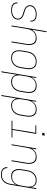

<svg xmlns="http://www.w3.org/2000/svg" viewBox="1501 -2276 998 4040"><g transform="rotate(90 2000.0 -256.0)"><path d="M195 8Q174 8 154 6Q134 4 115 -2Q96 -8 79 -17.5Q62 -27 50.5 -42.5Q39 -58 34.5 -77.5Q30 -97 33 -118Q33 -119 33.5 -120.5Q34 -122 34 -124H54Q53 -122 53 -121Q53 -120 53 -118Q50 -100 54 -83Q58 -66 68.5 -53Q79 -40 93.5 -31.5Q108 -23 124.5 -18.5Q141 -14 159 -12Q177 -10 195 -10Q213 -10 231 -11.5Q249 -13 267 -18Q285 -23 302.5 -31.5Q320 -40 334.5 -53Q349 -66 359 -83Q369 -100 372 -118Q376 -141 368 -162.5Q360 -184 345 -199.5Q330 -215 309.5 -225Q289 -235 267.5 -241.5Q246 -248 224 -254Q202 -260 181.5 -269Q161 -278 142.5 -290Q124 -302 111 -319.5Q98 -337 92.5 -359.5Q87 -382 91 -405Q94 -425 103.5 -443.5Q113 -462 128.5 -477Q144 -492 162.5 -502Q181 -512 200.5 -518Q220 -524 239.5 -526Q259 -528 279 -528Q299 -528 318.5 -526Q338 -524 356.5 -518Q375 -512 390.5 -502Q406 -492 417 -477Q428 -462 432 -442.5Q436 -423 433 -403Q432 -402 432 -400Q432 -398 431 -397H412Q412 -398 412.5 -399.5Q413 -401 413 -402Q416 -420 412.5 -436.5Q409 -453 399.5 -466Q390 -479 376 -487.5Q362 -496 346 -501Q330 -506 313 -508Q296 -510 279 -510Q261 -510 243.5 -508Q226 -506 208.5 -501Q191 -496 174.5 -487.5Q158 -479 144.5 -466Q131 -453 122 -436.5Q113 -420 110 -403Q106 -379 113.5 -357.5Q121 -336 136 -320.5Q151 -305 171.5 -295Q192 -285 213.5 -278.5Q235 -272 257 -266Q279 -260 299.5 -251.5Q320 -243 338.5 -230.5Q357 -218 370 -200.5Q383 -183 389 -160.5Q395 -138 391 -115Q388 -95 377.5 -76Q367 -57 351 -42Q335 -27 315.5 -17Q296 -7 276 -1.5Q256 4 235.5 6Q215 8 195 8Z M516 0 637 -735H657L605 -420Q618 -445 637 -466Q656 -487 680 -501.5Q704 -516 730.5 -522Q757 -528 783 -528Q809 -528 834.5 -521.5Q860 -515 879 -499Q898 -483 909 -460Q920 -437 924.5 -412Q929 -387 928 -360.5Q927 -334 922 -307L872 0H852L903 -310Q907 -334 908.5 -358Q910 -382 905.5 -405Q901 -428 891 -448.5Q881 -469 863.5 -483.5Q846 -498 823.5 -504Q801 -510 777 -510Q754 -510 731 -505Q708 -500 687 -488Q666 -476 649 -458Q632 -440 620 -419.5Q608 -399 601 -376.5Q594 -354 590 -331L535 0Z M1197 8Q1169 8 1142.5 2Q1116 -4 1095.5 -19Q1075 -34 1061.5 -56.5Q1048 -79 1042.5 -105Q1037 -131 1037.5 -158.5Q1038 -186 1043 -213L1063 -333Q1067 -358 1075 -383.5Q1083 -409 1097 -432Q1111 -455 1131.5 -474Q1152 -493 1176 -505.5Q1200 -518 1226 -523Q1252 -528 1277 -528Q1304 -528 1330.5 -522Q1357 -516 1377.5 -501Q1398 -486 1411.5 -463.5Q1425 -441 1431 -415Q1437 -389 1436 -361.5Q1435 -334 1430 -307L1411 -187Q1406 -162 1398 -136.5Q1390 -111 1376 -88Q1362 -65 1342 -46Q1322 -27 1298 -14.5Q1274 -2 1248 3Q1222 8 1197 8ZM1197 -10Q1220 -10 1243.5 -15Q1267 -20 1289 -31.5Q1311 -43 1329.5 -60.5Q1348 -78 1360.5 -99.5Q1373 -121 1380.5 -144Q1388 -167 1391 -190L1411 -310Q1415 -334 1416 -359Q1417 -384 1412 -407Q1407 -430 1396 -450.5Q1385 -471 1366.5 -485Q1348 -499 1324.5 -504.5Q1301 -510 1276 -510Q1253 -510 1229.5 -505Q1206 -500 1184 -488.5Q1162 -477 1144 -459.5Q1126 -442 1113 -420.5Q1100 -399 1093 -376Q1086 -353 1082 -330L1062 -210Q1058 -186 1057 -161Q1056 -136 1061 -113Q1066 -90 1077.5 -69.5Q1089 -49 1107 -35Q1125 -21 1148.5 -15.5Q1172 -10 1197 -10Z M1480 215 1602 -520H1621L1605 -420Q1618 -444 1637 -465.5Q1656 -487 1680.5 -501.5Q1705 -516 1732 -522Q1759 -528 1785 -528Q1812 -528 1838 -521.5Q1864 -515 1883.5 -499.5Q1903 -484 1915 -461.5Q1927 -439 1932 -413.5Q1937 -388 1936 -361Q1935 -334 1930 -307L1911 -187Q1906 -162 1898.5 -137Q1891 -112 1877 -89Q1863 -66 1843 -47Q1823 -28 1799.5 -15Q1776 -2 1750 3Q1724 8 1699 8Q1671 8 1645 1Q1619 -6 1599.5 -23Q1580 -40 1569 -64Q1558 -88 1554 -115L1500 215ZM1699 -10Q1722 -10 1745.5 -15Q1769 -20 1790.5 -31.5Q1812 -43 1830 -61Q1848 -79 1860.5 -100Q1873 -121 1880.5 -144Q1888 -167 1891 -190L1911 -310Q1915 -334 1916 -358.5Q1917 -383 1912.5 -406Q1908 -429 1897 -449.5Q1886 -470 1868 -484Q1850 -498 1827 -504Q1804 -510 1779 -510Q1756 -510 1733 -505Q1710 -500 1688.5 -488.5Q1667 -477 1649.5 -459Q1632 -441 1620 -420Q1608 -399 1601 -376.5Q1594 -354 1590 -331L1570 -211Q1566 -187 1565 -162.5Q1564 -138 1568.5 -115Q1573 -92 1583 -71.5Q1593 -51 1610.5 -36.5Q1628 -22 1651 -16Q1674 -10 1699 -10Z M1980 215 2102 -520H2121L2105 -420Q2118 -444 2137 -465.5Q2156 -487 2180.5 -501.5Q2205 -516 2232 -522Q2259 -528 2285 -528Q2312 -528 2338 -521.5Q2364 -515 2383.5 -499.5Q2403 -484 2415 -461.5Q2427 -439 2432 -413.5Q2437 -388 2436 -361Q2435 -334 2430 -307L2411 -187Q2406 -162 2398.5 -137Q2391 -112 2377 -89Q2363 -66 2343 -47Q2323 -28 2299.5 -15Q2276 -2 2250 3Q2224 8 2199 8Q2171 8 2145 1Q2119 -6 2099.5 -23Q2080 -40 2069 -64Q2058 -88 2054 -115L2000 215ZM2199 -10Q2222 -10 2245.5 -15Q2269 -20 2290.5 -31.5Q2312 -43 2330 -61Q2348 -79 2360.5 -100Q2373 -121 2380.5 -144Q2388 -167 2391 -190L2411 -310Q2415 -334 2416 -358.5Q2417 -383 2412.5 -406Q2408 -429 2397 -449.5Q2386 -470 2368 -484Q2350 -498 2327 -504Q2304 -510 2279 -510Q2256 -510 2233 -505Q2210 -500 2188.5 -488.5Q2167 -477 2149.5 -459Q2132 -441 2120 -420Q2108 -399 2101 -376.5Q2094 -354 2090 -331L2070 -211Q2066 -187 2065 -162.5Q2064 -138 2068.5 -115Q2073 -92 2083 -71.5Q2093 -51 2110.5 -36.5Q2128 -22 2151 -16Q2174 -10 2199 -10Z M2521 0V-18H2694L2774 -502H2617V-520H2797L2714 -18H2871V0ZM2775 -645 2784 -695H2834L2826 -645Z M3016 0 3102 -520H3121L3105 -420Q3118 -445 3137 -466Q3156 -487 3180 -501.5Q3204 -516 3230.5 -522Q3257 -528 3283 -528Q3309 -528 3334.5 -521.5Q3360 -515 3379 -499Q3398 -483 3409 -460Q3420 -437 3424.5 -412Q3429 -387 3428 -360.5Q3427 -334 3422 -307L3372 0H3352L3403 -310Q3407 -334 3408.5 -358Q3410 -382 3405.5 -405Q3401 -428 3391 -448.5Q3381 -469 3363.5 -483.5Q3346 -498 3323.5 -504Q3301 -510 3277 -510Q3254 -510 3231 -505Q3208 -500 3187 -488Q3166 -476 3149 -458Q3132 -440 3120 -419.5Q3108 -399 3101 -376.5Q3094 -354 3090 -331L3035 0Z M3658 223Q3637 223 3616.5 220.5Q3596 218 3577 211.5Q3558 205 3542 193.5Q3526 182 3515.5 165.5Q3505 149 3500.5 129Q3496 109 3499 88H3519Q3515 116 3525.5 140.5Q3536 165 3556.5 179.5Q3577 194 3603.5 199.5Q3630 205 3658 205Q3680 205 3703.5 200Q3727 195 3748.5 183.5Q3770 172 3787.5 154Q3805 136 3817.5 115Q3830 94 3837 71Q3844 48 3848 25L3869 -100Q3856 -76 3836.5 -54.5Q3817 -33 3792.5 -18.5Q3768 -4 3741.5 2Q3715 8 3689 8Q3661 8 3635.5 1.5Q3610 -5 3590.5 -20.5Q3571 -36 3559 -58.5Q3547 -81 3541.5 -106.5Q3536 -132 3537.5 -159Q3539 -186 3543 -213L3563 -333Q3567 -358 3575 -383Q3583 -408 3597 -431Q3611 -454 3630.5 -473Q3650 -492 3674 -505Q3698 -518 3723.5 -523Q3749 -528 3774 -528Q3802 -528 3828.5 -521Q3855 -514 3874 -497Q3893 -480 3904 -456Q3915 -432 3919 -405L3938 -520H3958L3867 28Q3863 53 3855 78Q3847 103 3833.5 126Q3820 149 3800.5 168Q3781 187 3757.5 200Q3734 213 3708.5 218Q3683 223 3658 223ZM3695 -10Q3717 -10 3740.5 -15Q3764 -20 3785 -31.5Q3806 -43 3823.5 -61Q3841 -79 3853.5 -100Q3866 -121 3873 -143.5Q3880 -166 3883 -189L3903 -309Q3907 -333 3908 -357.5Q3909 -382 3905 -405Q3901 -428 3890.5 -448.5Q3880 -469 3862.5 -483.5Q3845 -498 3822 -504Q3799 -510 3775 -510Q3752 -510 3728.5 -505Q3705 -500 3683 -488.5Q3661 -477 3643 -459Q3625 -441 3612.5 -420Q3600 -399 3593 -376Q3586 -353 3582 -330L3562 -210Q3558 -186 3557 -161.5Q3556 -137 3561 -114Q3566 -91 3577 -70.5Q3588 -50 3605.5 -36Q3623 -22 3646.5 -16Q3670 -10 3695 -10Z"/></g></svg>

Font: Iosevka SS04 Thin
Style: Italic
Weight: 100
Italic angle: -9°
Monospace: yes
Designer: Belleve Invis
Foundry: Belleve Invis
Version: Version 19.0.0; ttfautohint (v1.8.4)